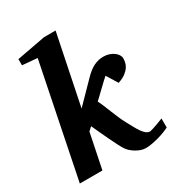

<svg xmlns="http://www.w3.org/2000/svg" viewBox="-178 -852 905 978"><g transform="rotate(-30 275.0 -362.5)"><path d="M538.1 -25.9Q525.4 -19.5 507.8 -12.7Q490.2 -5.9 470.7 -0.5Q451.2 4.9 431.2 8.5Q411.1 12.2 394 12.2Q380.4 12.2 366.2 7.3Q352.1 2.4 338.9 -5.4Q325.7 -13.2 314.7 -22.9Q303.7 -32.7 296.9 -43Q288.6 -55.7 277.1 -78.1Q265.6 -100.6 253.4 -126.2Q241.2 -151.9 229.2 -177.7Q217.3 -203.6 208 -224.1L187 -205.1L145 0H12.2L146 -661.1L58.1 -668.9V-705.1L227.1 -736.8H294.9L210.9 -326.2L323.2 -440.9Q354 -473.1 381.3 -486.6Q408.7 -500 438 -500Q456.1 -500 471.7 -494.9Q487.3 -489.7 498.8 -481.2Q510.3 -472.7 516.6 -462.4Q522.9 -452.1 522.9 -441.9Q522.9 -433.1 520.8 -420.4Q518.6 -407.7 510.3 -394.3Q502 -380.9 485.4 -367.9Q468.8 -355 439.9 -345.2L399.9 -410.2Q388.2 -399.9 374.5 -387Q360.8 -374 347.4 -361.1Q334 -348.1 321.5 -336.2Q309.1 -324.2 299.8 -315.9Q306.6 -303.2 314.7 -283.7Q322.8 -264.2 331.8 -241.7Q340.8 -219.2 350.8 -195.8Q360.8 -172.4 372.1 -151.9Q382.8 -132.3 392.6 -114.3Q402.3 -96.2 412.1 -82Q421.9 -67.9 432.6 -59.3Q443.4 -50.8 456.1 -50.8Q457 -50.8 476.3 -56.4Q495.6 -62 538.1 -79.1Z"/></g></svg>

Font: Charis SIL Phon
Style: Bold Italic
Weight: 700
Italic angle: -11°
Foundry: SIL International
Version: Version 5.000